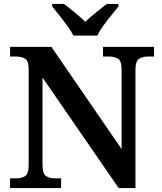

<svg xmlns="http://www.w3.org/2000/svg" viewBox="-20 -951 820 971"><path d="M31 0V-49H64Q89 -49 107 -60.5Q125 -72 125 -117V-601Q125 -643 106.5 -654Q88 -665 64 -665H31V-714H240L595 -197V-601Q595 -643 576.5 -654Q558 -665 534 -665H501V-714H759V-665H727Q701 -665 683 -653.5Q665 -642 665 -597V0H580L195 -559V-117Q195 -72 213 -60.5Q231 -49 257 -49H289V0ZM351 -771Q340 -794 320.5 -820.5Q301 -847 280.5 -873Q260 -899 244 -918V-931H303Q327 -914 358 -888Q389 -862 411 -841Q434 -862 465.5 -888Q497 -914 520 -931H579V-918Q564 -899 542.5 -873Q521 -847 502 -820.5Q483 -794 472 -771Z"/></svg>

Font: Noto Serif Tibetan SemiBold
Style: Regular
Weight: 600
Designer: Monotype Design Team
Foundry: Monotype Imaging Inc.
Version: Version 2.103; ttfautohint (v1.8.4.7-5d5b)